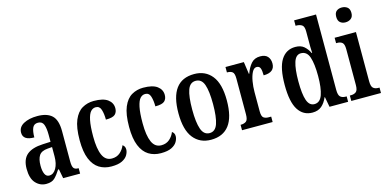

<svg xmlns="http://www.w3.org/2000/svg" viewBox="-73 -1163 3165 1575"><g transform="rotate(-15 1509.5 -375.5)"><path d="M162 10Q110 10 73.5 -29.5Q37 -69 37 -151Q37 -232 82 -270Q127 -308 218 -312L284 -315V-373Q284 -430 272 -461.5Q260 -493 224 -493Q190 -493 177.5 -464Q165 -435 165 -384Q70 -384 70 -449Q70 -497 116.5 -522Q163 -547 233 -547Q315 -547 356.5 -508.5Q398 -470 398 -375V-118Q398 -76 409 -61Q420 -46 448 -46H451V0H307L292 -79H285Q259 -38 234.5 -14Q210 10 162 10ZM203 -50Q240 -50 262.5 -90Q285 -130 285 -191V-270L247 -267Q194 -263 174 -233Q154 -203 154 -146Q154 -102 166 -76Q178 -50 203 -50Z M716 10Q657 10 612.5 -17.5Q568 -45 543 -105.5Q518 -166 518 -265Q518 -373 544 -434.5Q570 -496 614 -521.5Q658 -547 712 -547Q792 -547 830.5 -518.5Q869 -490 869 -444Q869 -411 849 -392Q829 -373 770 -373Q770 -422 759 -457.5Q748 -493 715 -493Q690 -493 672 -473Q654 -453 643.5 -403.5Q633 -354 633 -266Q633 -162 657.5 -107Q682 -52 736 -52Q778 -52 806 -76.5Q834 -101 847 -135Q857 -128 862.5 -118.5Q868 -109 868 -94Q868 -72 854 -47.5Q840 -23 807 -6.5Q774 10 716 10Z M1136 10Q1077 10 1032.5 -17.5Q988 -45 963 -105.5Q938 -166 938 -265Q938 -373 964 -434.5Q990 -496 1034 -521.5Q1078 -547 1132 -547Q1212 -547 1250.5 -518.5Q1289 -490 1289 -444Q1289 -411 1269 -392Q1249 -373 1190 -373Q1190 -422 1179 -457.5Q1168 -493 1135 -493Q1110 -493 1092 -473Q1074 -453 1063.5 -403.5Q1053 -354 1053 -266Q1053 -162 1077.5 -107Q1102 -52 1156 -52Q1198 -52 1226 -76.5Q1254 -101 1267 -135Q1277 -128 1282.5 -118.5Q1288 -109 1288 -94Q1288 -72 1274 -47.5Q1260 -23 1227 -6.5Q1194 10 1136 10Z M1562 10Q1467 10 1412.5 -59Q1358 -128 1358 -269Q1358 -547 1565 -547Q1660 -547 1714.5 -478.5Q1769 -410 1769 -269Q1769 -128 1716.5 -59Q1664 10 1562 10ZM1564 -46Q1613 -46 1632.5 -103Q1652 -160 1652 -269Q1652 -379 1632.5 -434.5Q1613 -490 1563 -490Q1514 -490 1494.5 -434.5Q1475 -379 1475 -269Q1475 -160 1495 -103Q1515 -46 1564 -46Z M1826 0V-46H1829Q1856 -46 1873.5 -58.5Q1891 -71 1891 -118V-422Q1891 -466 1875 -478Q1859 -490 1832 -490H1829V-536H1985L2000 -432H2003Q2021 -483 2049 -515Q2077 -547 2126 -547Q2169 -547 2189 -524Q2209 -501 2209 -465Q2209 -389 2114 -389Q2114 -430 2106 -450Q2098 -470 2075 -470Q2052 -470 2036.5 -440Q2021 -410 2013.5 -365.5Q2006 -321 2006 -276V-113Q2006 -69 2022 -57.5Q2038 -46 2063 -46H2086V0Z M2423 10Q2345 10 2302.5 -56.5Q2260 -123 2260 -267Q2260 -412 2302.5 -479.5Q2345 -547 2424 -547Q2470 -547 2497 -524Q2524 -501 2542 -464H2546Q2544 -487 2544 -515.5Q2544 -544 2544 -572V-647Q2544 -691 2524.5 -702.5Q2505 -714 2479 -714H2472V-760H2658V-120Q2658 -75 2674 -60.5Q2690 -46 2719 -46H2727V0H2569L2553 -86H2550Q2531 -41 2501 -15.5Q2471 10 2423 10ZM2456 -53Q2504 -53 2524 -110Q2544 -167 2544 -268Q2544 -372 2525 -428.5Q2506 -485 2455 -485Q2412 -485 2394 -428.5Q2376 -372 2376 -267Q2376 -159 2394.5 -106Q2413 -53 2456 -53Z M2876 -635Q2849 -635 2831 -650Q2813 -665 2813 -698Q2813 -732 2831 -746.5Q2849 -761 2876 -761Q2903 -761 2922.5 -746.5Q2942 -732 2942 -698Q2942 -665 2922.5 -650Q2903 -635 2876 -635ZM2754 0V-46H2764Q2791 -46 2807.5 -59.5Q2824 -73 2824 -117V-421Q2824 -463 2808.5 -476.5Q2793 -490 2767 -490H2756V-536H2937V-119Q2937 -74 2953 -60Q2969 -46 2996 -46H3006V0Z"/></g></svg>

Font: Noto Serif Devanagari ExtraCondensed SemiBold
Style: Regular
Weight: 600
Width: 2
Designer: Universal Thirst, Indian Type Foundry and the Monotype Design Team
Foundry: Monotype Imaging Inc.
Version: Version 2.004; ttfautohint (v1.8.4.7-5d5b)